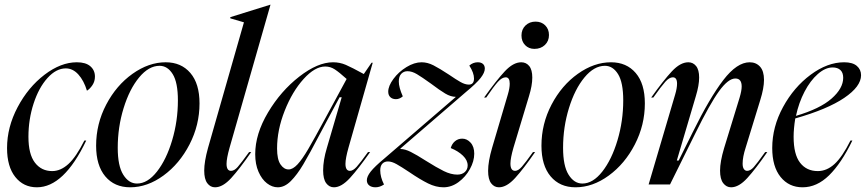

<svg xmlns="http://www.w3.org/2000/svg" viewBox="-20 -785 3684 817"><path d="M307 -520Q345 -520 364.5 -503Q384 -486 384 -459Q384 -439 373.5 -423Q363 -407 350 -399Q337 -442 313.5 -468Q290 -494 260 -494Q219 -494 182 -453Q145 -412 123 -344.5Q101 -277 101 -203Q101 -129 128.5 -93Q156 -57 202 -57Q238 -57 271 -87Q304 -117 339 -187H347Q252 12 137 12Q80 12 45 -32Q10 -76 10 -155Q10 -244 55 -329Q100 -414 169.5 -467Q239 -520 307 -520Z M534 12Q467 12 428 -34.5Q389 -81 389 -165Q389 -258 432 -340Q475 -422 544 -471Q613 -520 685 -520Q751 -520 790 -474.5Q829 -429 829 -345Q829 -253 786.5 -170.5Q744 -88 675.5 -38Q607 12 534 12ZM563 -4Q608 -4 648 -55Q688 -106 712.5 -188Q737 -270 737 -358Q737 -434 715 -469.5Q693 -505 659 -505Q613 -505 572 -455.5Q531 -406 506 -325Q481 -244 481 -156Q481 -79 504.5 -41.5Q528 -4 563 -4Z M1018 -690 960 -707V-712L1130 -765H1131L957 -157Q944 -111 944 -88Q944 -58 963 -58Q977 -58 991.5 -74.5Q1006 -91 1040 -138H1049Q1000 -67 964 -27.5Q928 12 895 12Q875 12 862 -5.5Q849 -23 849 -59Q849 -97 865 -155Z M1365 -283 1455 -449Q1424 -477 1405 -489.5Q1386 -502 1364 -502Q1320 -502 1272 -449Q1224 -396 1191.5 -314Q1159 -232 1159 -153Q1159 -107 1173.5 -85.5Q1188 -64 1208 -64Q1226 -64 1246 -85.5Q1266 -107 1291.5 -150.5Q1317 -194 1365 -283ZM1397 -520Q1426 -520 1451.5 -509Q1477 -498 1528 -470L1561 -518H1566L1463 -157Q1450 -111 1450 -88Q1450 -58 1469 -58Q1482 -58 1497.5 -75Q1513 -92 1546 -138H1555Q1506 -68 1469.5 -28Q1433 12 1401 12Q1381 12 1368 -5.5Q1355 -23 1355 -60Q1355 -103 1371 -156L1434 -371H1425L1375 -278L1343 -218Q1297 -130 1270.5 -85.5Q1244 -41 1217.5 -14.5Q1191 12 1162 12Q1138 12 1116 -5Q1094 -22 1080 -54Q1066 -86 1066 -129Q1066 -215 1120.5 -306.5Q1175 -398 1253.5 -459Q1332 -520 1397 -520Z M1919 -372V-373Q1898 -373 1874.5 -387Q1851 -401 1814 -429Q1775 -457 1754 -469.5Q1733 -482 1714 -482Q1698 -482 1687.5 -471Q1677 -460 1677 -438Q1677 -413 1694 -375Q1680 -363 1665 -363Q1650 -363 1641 -371.5Q1632 -380 1632 -395Q1632 -419 1654 -449Q1676 -479 1709.5 -499.5Q1743 -520 1774 -520Q1799 -520 1824.5 -507Q1850 -494 1891 -467Q1920 -447 1939.5 -436Q1959 -425 1975 -425Q1997 -425 1997 -451Q1997 -475 1977 -506Q1993 -520 2013 -520Q2027 -520 2035 -513Q2043 -506 2043 -493Q2043 -476 2025 -453Q2007 -430 1961 -392L1684 -153V-151Q1703 -151 1728 -138.5Q1753 -126 1792 -101Q1838 -72 1868.5 -57Q1899 -42 1926 -42Q1946 -42 1958 -53Q1970 -64 1970 -81Q1970 -103 1950 -122.5Q1930 -142 1898 -155Q1903 -173 1916 -184Q1929 -195 1947 -195Q1967 -195 1982.5 -178Q1998 -161 1998 -131Q1998 -99 1979.5 -65.5Q1961 -32 1931 -10Q1901 12 1867 12Q1835 12 1801.5 -4.5Q1768 -21 1721 -53Q1688 -75 1667.5 -86.5Q1647 -98 1631 -98Q1616 -98 1607 -88.5Q1598 -79 1598 -60Q1598 -32 1614 0Q1596 12 1578 12Q1561 12 1551 4Q1541 -4 1541 -18Q1541 -34 1557.5 -55Q1574 -76 1616 -111Z M2198 -520Q2219 -520 2232 -504Q2245 -488 2245 -455Q2245 -421 2231 -376L2165 -157Q2152 -112 2152 -89Q2152 -58 2172 -58Q2185 -58 2200.5 -75.5Q2216 -93 2248 -138H2257Q2208 -67 2172 -27.5Q2136 12 2103 12Q2083 12 2070 -5Q2057 -22 2057 -58Q2057 -98 2074 -156L2141 -383Q2149 -410 2149 -429Q2149 -456 2132 -456Q2116 -456 2098.5 -436.5Q2081 -417 2049 -370H2040Q2092 -443 2128 -481.5Q2164 -520 2198 -520ZM2199 -634Q2199 -660 2216 -676.5Q2233 -693 2259 -693Q2284 -693 2300 -677Q2316 -661 2316 -636Q2316 -610 2298.5 -593.5Q2281 -577 2254 -577Q2230 -577 2214.5 -593Q2199 -609 2199 -634Z M2429 12Q2362 12 2323 -34.5Q2284 -81 2284 -165Q2284 -258 2327 -340Q2370 -422 2439 -471Q2508 -520 2580 -520Q2646 -520 2685 -474.5Q2724 -429 2724 -345Q2724 -253 2681.5 -170.5Q2639 -88 2570.5 -38Q2502 12 2429 12ZM2458 -4Q2503 -4 2543 -55Q2583 -106 2607.5 -188Q2632 -270 2632 -358Q2632 -434 2610 -469.5Q2588 -505 2554 -505Q2508 -505 2467 -455.5Q2426 -406 2401 -325Q2376 -244 2376 -156Q2376 -79 2399.5 -41.5Q2423 -4 2458 -4Z M2861 -429Q2861 -456 2843 -456Q2828 -456 2811 -437Q2794 -418 2760 -370H2751Q2803 -443 2839 -481.5Q2875 -520 2909 -520Q2929 -520 2942 -504Q2955 -488 2955 -455Q2955 -422 2941 -376L2860 -102H2868L2928 -223Q3000 -369 3058 -444.5Q3116 -520 3170 -520Q3197 -520 3214 -501.5Q3231 -483 3231 -445Q3231 -410 3215 -359L3153 -157Q3140 -117 3140 -89Q3140 -73 3145.5 -65.5Q3151 -58 3159 -58Q3173 -58 3187 -73.5Q3201 -89 3236 -138H3245Q3196 -67 3160 -27.5Q3124 12 3091 12Q3071 12 3057.5 -5.5Q3044 -23 3044 -59Q3044 -97 3061 -154L3127 -369Q3136 -399 3136 -417Q3136 -451 3109 -451Q3079 -451 3040 -397.5Q3001 -344 2938 -216L2831 0H2740L2853 -383Q2861 -410 2861 -429Z M3572 -520Q3608 -520 3626 -504.5Q3644 -489 3644 -465Q3644 -417 3572.5 -368.5Q3501 -320 3364 -281Q3357 -237 3357 -203Q3357 -128 3384.5 -92.5Q3412 -57 3460 -57Q3498 -57 3531 -87Q3564 -117 3599 -187H3607Q3560 -90 3508 -39Q3456 12 3395 12Q3337 12 3301.5 -32Q3266 -76 3266 -155Q3266 -245 3312 -329.5Q3358 -414 3429.5 -467Q3501 -520 3572 -520ZM3568 -454Q3568 -476 3556 -487Q3544 -498 3523 -498Q3492 -498 3460 -470Q3428 -442 3403.5 -395Q3379 -348 3367 -292Q3469 -322 3518.5 -365.5Q3568 -409 3568 -454Z"/></svg>

Font: Nyght Serif Italic
Style: Regular
Weight: 400
Italic angle: -16°
Designer: Maksym Kobuzan
Version: Version 0.410